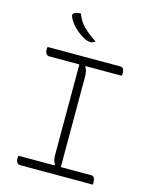

<svg xmlns="http://www.w3.org/2000/svg" viewBox="-135 -1022 871 1108"><g transform="rotate(15 300.0 -468.0)"><path d="M325 -25H274L289 -54Q282 -65 278.5 -79Q275 -93 275 -111Q275 -178 275 -247.5Q275 -317 275 -388Q275 -459 275 -531Q275 -603 275 -675H326L311 -646Q319 -636 322 -621.5Q325 -607 325 -589Q325 -522 325 -452.5Q325 -383 325 -312Q325 -241 325 -169Q325 -97 325 -25ZM530 0H95Q89 0 84.5 -2.5Q80 -5 76.5 -10Q73 -15 71.5 -21Q70 -27 70 -34Q70 -37 70.5 -40Q71 -43 71.5 -45.5Q72 -48 73 -50H507Q515 -50 520 -45.5Q525 -41 527.5 -32.5Q530 -24 530 -10Q530 -9 530 -7Q530 -5 530 -3.5Q530 -2 530 0ZM73 -700H507Q518 -700 524 -691Q530 -682 530 -664Q530 -663 530 -661Q530 -659 529.5 -657Q529 -655 528.5 -653.5Q528 -652 528 -650H95Q83 -650 76.5 -660Q70 -670 70 -684Q70 -686 70 -688.5Q70 -691 70.5 -693Q71 -695 71.5 -697Q72 -699 73 -700ZM208 -936Q216 -911 232.5 -888Q249 -865 274 -844Q299 -823 331 -802Q327 -798 322 -795.5Q317 -793 312 -792Q307 -791 302 -791Q295 -791 285 -793.5Q275 -796 264 -802Q241 -815 220.5 -831.5Q200 -848 185.5 -867Q171 -886 163 -905Q160 -912 162 -919Q164 -926 174 -930Q180 -933 185 -934Q190 -935 195.5 -935.5Q201 -936 208 -936Z"/></g></svg>

Font: Recursive Monospace Casual Light
Style: Regular
Weight: 300
Version: Version 1.047